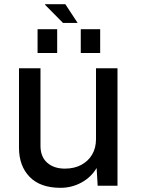

<svg xmlns="http://www.w3.org/2000/svg" viewBox="-20 -890 691 920"><path d="M196 -867V-870H293L352 -780H282ZM160 -636V-750H254V-636ZM367 -636V-750H460V-636ZM270 10Q173 10 122 -42.5Q71 -95 71 -182V-563H174V-191Q174 -139 206 -110.5Q238 -82 291 -82Q336 -82 369.5 -100Q403 -118 421.5 -149.5Q440 -181 440 -223V-563H543V0H448L443 -85Q417 -41 370.5 -15.5Q324 10 270 10Z"/></svg>

Font: BDO Grotesk
Style: Regular
Weight: 400
Designer: Deni Anggara
Foundry: Lokal Container
Version: Version 2.000